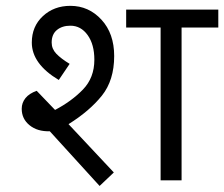

<svg xmlns="http://www.w3.org/2000/svg" viewBox="-20 -602 749 641"><path d="M208.8 -187.5 360 -26.2 312.5 18.8 146.2 -163.8Q105 -162.5 78.8 -183.8Q52.5 -205 52.5 -238.8Q52.5 -258.8 65 -274.4Q77.5 -290 102.5 -298.8L163.8 -235Q218.8 -263.8 256.9 -303.1Q295 -342.5 295 -402.5Q295 -453.8 272.5 -485Q250 -516.2 215 -516.2Q187.5 -516.2 170 -501.9Q152.5 -487.5 152.5 -460Q152.5 -438.8 168.1 -422.5Q183.8 -406.2 212.5 -388.8L176.2 -335Q86.2 -388.8 86.2 -460Q86.2 -513.8 123.1 -548.1Q160 -582.5 215 -582.5Q276.2 -582.5 318.8 -536.2Q361.2 -490 361.2 -415Q361.2 -333.8 320 -282.5Q278.8 -231.2 208.8 -187.5ZM586.2 -510V0H516.2V-510H401.2V-570H708.8V-510Z"/></svg>

Font: Cambay
Style: Regular
Weight: 400
Designer: Pooja Saxena
Foundry: Pooja Saxena
Version: Version 1.181;PS 001.181;hotconv 1.0.70;makeotf.lib2.5.58329